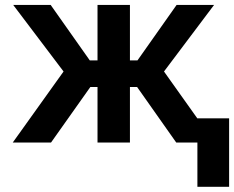

<svg xmlns="http://www.w3.org/2000/svg" viewBox="-20 -565 928 761"><path d="M30.5 0 231.9 -281.6 32.3 -545.5H180.8L335.9 -325.6H366.5V-545.5H495V-325.6H524.9L680 -545.5H828.5L630 -281.6L830.3 0H678.6L523.4 -220.2H495V0H366.5V-220.2H338.1L182.2 0ZM888.1 -95.9V175.4H762.4V-95.9Z"/></svg>

Font: Inter Zeller Semi Bold
Style: Regular
Weight: 600
Designer: Rasmus Andersson; Joe Bland
Foundry: zeller
Version: Version 3.015;git-dec3a8cb1